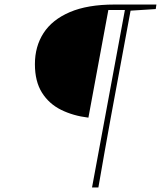

<svg xmlns="http://www.w3.org/2000/svg" viewBox="-20 -697 710 847"><path d="M458 -653 370 -178Q303 -186 249.5 -212.5Q196 -239 165 -288.5Q134 -338 134 -414Q134 -492 172 -551Q210 -610 288 -643.5Q366 -677 485 -677H670L667 -657L556 -650L469 -180Q455 -102 441 -24.5Q427 53 414 130H386L531 -653Z"/></svg>

Font: Source Serif Pro ExtraLight
Style: Italic
Weight: 200
Italic angle: -12°
Designer: Frank Grießhammer
Foundry: Adobe Systems Incorporated
Version: Version 3.001;hotconv 1.0.111;makeotfexe 2.5.65597